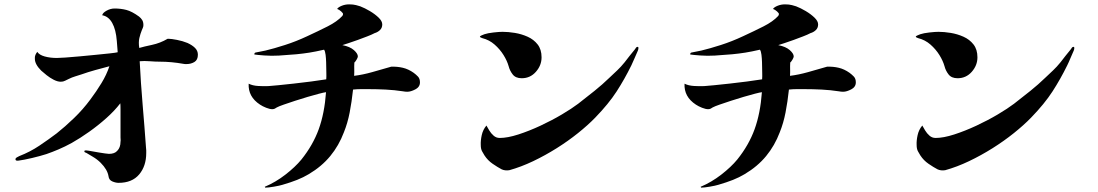

<svg xmlns="http://www.w3.org/2000/svg" viewBox="-20 -812 5040 881"><path d="M888 -561Q888 -537 872 -527.5Q856 -518 836 -518Q832 -518 829 -518Q826 -518 822 -519Q794 -524 767 -526.5Q740 -529 713 -529Q693 -529 667 -531Q641 -533 621 -531Q626 -431 634.5 -331.5Q643 -232 650 -134Q651 -128 651 -122.5Q651 -117 651 -110Q651 -50 618.5 -11.5Q586 27 524 27Q511 27 495.5 20.5Q480 14 478 -3Q473 -34 442 -65Q426 -81 405.5 -93Q385 -105 377 -110Q373 -112 370 -113Q367 -114 367 -118Q367 -122 374 -122Q376 -122 387 -120.5Q398 -119 407 -117Q417 -115 432.5 -112.5Q448 -110 461.5 -108Q475 -106 480 -106Q506 -106 518 -120Q533 -135 533 -162Q534 -167 533.5 -172Q533 -177 533 -181Q533 -190 533 -212.5Q533 -235 533 -261Q533 -287 533 -309Q533 -331 532 -338Q506 -304 468.5 -270.5Q431 -237 389.5 -207.5Q348 -178 309 -156Q278 -139 248.5 -126.5Q219 -114 193 -105Q165 -96 127 -87Q89 -78 65 -75Q51 -73 51 -81Q51 -86 56.5 -89.5Q62 -93 69 -96Q118 -115 160.5 -143.5Q203 -172 240 -200Q278 -230 319.5 -270Q361 -310 395 -356Q422 -392 445.5 -430.5Q469 -469 482 -508Q451 -500 417 -490.5Q383 -481 355 -471Q340 -466 325 -461.5Q310 -457 296 -450Q287 -446 278.5 -441.5Q270 -437 259 -437Q244 -437 226.5 -446Q209 -455 194 -467Q179 -479 169 -488Q140 -517 140 -542Q139 -552 142.5 -560Q146 -568 151 -574Q160 -560 185 -553Q210 -546 241 -546Q252 -546 281 -548Q310 -550 347 -553.5Q384 -557 420 -560.5Q456 -564 483.5 -567Q511 -570 519 -572L520 -573Q519 -584 518 -598.5Q517 -613 516 -624Q512 -676 495 -706.5Q478 -737 449 -742Q451 -753 469 -763Q487 -773 506 -773Q534 -773 559.5 -766.5Q585 -760 618 -736Q627 -729 632.5 -720Q638 -711 638 -697Q638 -690 635.5 -684.5Q633 -679 631 -674Q624 -657 619.5 -637.5Q615 -618 619 -592Q639 -598 677 -606Q715 -614 749 -634H754Q766 -634 792 -629Q818 -624 840 -615Q862 -605 875 -592Q888 -579 888 -561Z M1907 -434Q1907 -413 1886 -402Q1865 -391 1849 -391Q1844 -391 1839 -391.5Q1834 -392 1829 -393Q1790 -399 1750 -401Q1710 -403 1670 -403Q1652 -403 1635 -403Q1618 -403 1600 -401Q1594 -345 1584.5 -296Q1575 -247 1558 -205Q1535 -144 1495.5 -96Q1456 -48 1397 -13Q1372 2 1343 13.5Q1314 25 1276 36Q1263 40 1237 44.5Q1211 49 1197 49L1195 45Q1245 24 1290 -11Q1335 -46 1363 -80Q1416 -146 1442.5 -219Q1469 -292 1476 -389Q1467 -388 1444 -382Q1421 -376 1392 -367.5Q1363 -359 1334 -349.5Q1305 -340 1282 -332Q1259 -324 1250 -319Q1246 -316 1241 -313.5Q1236 -311 1229 -311Q1218 -311 1201.5 -317.5Q1185 -324 1173 -332Q1118 -368 1121 -428Q1139 -419 1164.5 -417.5Q1190 -416 1212 -417Q1226 -418 1257.5 -421Q1289 -424 1328.5 -428.5Q1368 -433 1407.5 -438Q1447 -443 1477 -448Q1478 -463 1477.5 -474.5Q1477 -486 1477 -502Q1477 -510 1476.5 -527Q1476 -544 1474 -560.5Q1472 -577 1467 -584Q1428 -575 1399.5 -570.5Q1371 -566 1340 -563Q1309 -560 1260 -557Q1226 -555 1192.5 -557.5Q1159 -560 1147 -562Q1147 -570 1153 -571Q1176 -575 1198 -580Q1236 -589 1287.5 -605.5Q1339 -622 1390 -646Q1440 -669 1483.5 -691Q1527 -713 1551 -739Q1554 -744 1554 -747Q1555 -751 1545.5 -759.5Q1536 -768 1527 -771Q1532 -779 1548 -785.5Q1564 -792 1582 -792Q1601 -792 1614 -788.5Q1627 -785 1633 -783Q1654 -775 1677.5 -761Q1701 -747 1717.5 -731Q1734 -715 1734 -700Q1734 -684 1723.5 -674Q1713 -664 1699 -660Q1686 -653 1665 -645Q1644 -637 1621 -628.5Q1598 -620 1579 -614Q1560 -608 1551 -605Q1586 -598 1604 -582Q1622 -566 1622 -553Q1622 -548 1616 -538Q1610 -528 1606 -525Q1605 -507 1605.5 -494.5Q1606 -482 1605 -464Q1645 -469 1687.5 -481Q1730 -493 1775 -506Q1803 -507 1828.5 -501Q1854 -495 1878 -478Q1889 -470 1898 -460.5Q1907 -451 1907 -434Z M2907 -580Q2900 -565 2892 -545.5Q2884 -526 2877 -512Q2846 -449 2809.5 -392.5Q2773 -336 2711 -272Q2678 -238 2632.5 -201.5Q2587 -165 2534.5 -132Q2482 -99 2426.5 -72.5Q2371 -46 2317 -31Q2297 -28 2282 -35Q2263 -45 2240.5 -60.5Q2218 -76 2203 -99Q2199 -106 2192.5 -117Q2186 -128 2186 -147Q2185 -167 2190.5 -192Q2196 -217 2212 -236Q2217 -227 2225 -213.5Q2233 -200 2245 -189.5Q2257 -179 2273 -179Q2309 -179 2358.5 -195Q2408 -211 2460.5 -235.5Q2513 -260 2558.5 -287Q2604 -314 2633 -336Q2673 -367 2708.5 -395.5Q2744 -424 2776 -455Q2795 -473 2812 -489Q2829 -505 2846 -526Q2854 -537 2868.5 -555Q2883 -573 2892 -584Q2894 -587 2896 -589.5Q2898 -592 2899 -594Q2902 -597 2906 -597Q2910 -597 2909.5 -591Q2909 -585 2907 -580ZM2465 -549Q2465 -512 2439 -482.5Q2413 -453 2374 -453Q2346 -453 2332.5 -470.5Q2319 -488 2314 -508Q2307 -533 2290.5 -559.5Q2274 -586 2249.5 -607.5Q2225 -629 2193 -637Q2183 -640 2182 -644Q2182 -646 2189.5 -649.5Q2197 -653 2203 -655Q2218 -660 2244.5 -663Q2271 -666 2286 -666Q2312 -666 2342.5 -661Q2373 -656 2401 -643.5Q2429 -631 2447 -608Q2465 -585 2465 -549Z M3907 -434Q3907 -413 3886 -402Q3865 -391 3849 -391Q3844 -391 3839 -391.5Q3834 -392 3829 -393Q3790 -399 3750 -401Q3710 -403 3670 -403Q3652 -403 3635 -403Q3618 -403 3600 -401Q3594 -345 3584.5 -296Q3575 -247 3558 -205Q3535 -144 3495.5 -96Q3456 -48 3397 -13Q3372 2 3343 13.5Q3314 25 3276 36Q3263 40 3237 44.5Q3211 49 3197 49L3195 45Q3245 24 3290 -11Q3335 -46 3363 -80Q3416 -146 3442.5 -219Q3469 -292 3476 -389Q3467 -388 3444 -382Q3421 -376 3392 -367.5Q3363 -359 3334 -349.5Q3305 -340 3282 -332Q3259 -324 3250 -319Q3246 -316 3241 -313.5Q3236 -311 3229 -311Q3218 -311 3201.5 -317.5Q3185 -324 3173 -332Q3118 -368 3121 -428Q3139 -419 3164.5 -417.5Q3190 -416 3212 -417Q3226 -418 3257.5 -421Q3289 -424 3328.5 -428.5Q3368 -433 3407.5 -438Q3447 -443 3477 -448Q3478 -463 3477.5 -474.5Q3477 -486 3477 -502Q3477 -510 3476.5 -527Q3476 -544 3474 -560.5Q3472 -577 3467 -584Q3428 -575 3399.5 -570.5Q3371 -566 3340 -563Q3309 -560 3260 -557Q3226 -555 3192.5 -557.5Q3159 -560 3147 -562Q3147 -570 3153 -571Q3176 -575 3198 -580Q3236 -589 3287.5 -605.5Q3339 -622 3390 -646Q3440 -669 3483.5 -691Q3527 -713 3551 -739Q3554 -744 3554 -747Q3555 -751 3545.5 -759.5Q3536 -768 3527 -771Q3532 -779 3548 -785.5Q3564 -792 3582 -792Q3601 -792 3614 -788.5Q3627 -785 3633 -783Q3654 -775 3677.5 -761Q3701 -747 3717.5 -731Q3734 -715 3734 -700Q3734 -684 3723.5 -674Q3713 -664 3699 -660Q3686 -653 3665 -645Q3644 -637 3621 -628.5Q3598 -620 3579 -614Q3560 -608 3551 -605Q3586 -598 3604 -582Q3622 -566 3622 -553Q3622 -548 3616 -538Q3610 -528 3606 -525Q3605 -507 3605.5 -494.5Q3606 -482 3605 -464Q3645 -469 3687.5 -481Q3730 -493 3775 -506Q3803 -507 3828.5 -501Q3854 -495 3878 -478Q3889 -470 3898 -460.5Q3907 -451 3907 -434Z M4907 -580Q4900 -565 4892 -545.5Q4884 -526 4877 -512Q4846 -449 4809.5 -392.5Q4773 -336 4711 -272Q4678 -238 4632.5 -201.5Q4587 -165 4534.5 -132Q4482 -99 4426.5 -72.5Q4371 -46 4317 -31Q4297 -28 4282 -35Q4263 -45 4240.5 -60.5Q4218 -76 4203 -99Q4199 -106 4192.5 -117Q4186 -128 4186 -147Q4185 -167 4190.5 -192Q4196 -217 4212 -236Q4217 -227 4225 -213.5Q4233 -200 4245 -189.5Q4257 -179 4273 -179Q4309 -179 4358.5 -195Q4408 -211 4460.5 -235.5Q4513 -260 4558.5 -287Q4604 -314 4633 -336Q4673 -367 4708.5 -395.5Q4744 -424 4776 -455Q4795 -473 4812 -489Q4829 -505 4846 -526Q4854 -537 4868.5 -555Q4883 -573 4892 -584Q4894 -587 4896 -589.5Q4898 -592 4899 -594Q4902 -597 4906 -597Q4910 -597 4909.5 -591Q4909 -585 4907 -580ZM4465 -549Q4465 -512 4439 -482.5Q4413 -453 4374 -453Q4346 -453 4332.5 -470.5Q4319 -488 4314 -508Q4307 -533 4290.5 -559.5Q4274 -586 4249.5 -607.5Q4225 -629 4193 -637Q4183 -640 4182 -644Q4182 -646 4189.5 -649.5Q4197 -653 4203 -655Q4218 -660 4244.5 -663Q4271 -666 4286 -666Q4312 -666 4342.5 -661Q4373 -656 4401 -643.5Q4429 -631 4447 -608Q4465 -585 4465 -549Z"/></svg>

Font: Kaisei Tokumin
Style: Bold
Weight: 700
Designer: Font-Kai, 金井和夫
Foundry: KAZUO KANAI
Version: Version 5.003